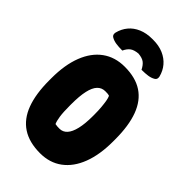

<svg xmlns="http://www.w3.org/2000/svg" viewBox="-287 -1056 1173 1173"><g transform="rotate(45 300.0 -469.5)"><path d="M298 -720Q391 -720 451 -680.5Q511 -641 540.5 -562Q570 -483 570 -365V-346Q570 -232 538.5 -150Q507 -68 447.5 -24Q388 20 305 20Q211 20 150 -20Q89 -60 59.5 -139Q30 -218 30 -335V-354Q30 -469 62 -551Q94 -633 154 -676.5Q214 -720 298 -720ZM228 -317Q228 -257 233 -223.5Q238 -190 246 -173Q256 -171 264.5 -170.5Q273 -170 283 -170Q312 -170 332 -192Q352 -214 362.5 -258.5Q373 -303 373 -369V-382Q373 -417 370.5 -444.5Q368 -472 364.5 -492.5Q361 -513 355 -526Q346 -529 338.5 -529.5Q331 -530 319 -530Q289 -530 268.5 -508.5Q248 -487 238 -442Q228 -397 228 -326ZM217 -779Q185 -779 162 -782.5Q139 -786 122 -796Q113 -801 110.5 -809Q108 -817 110 -827Q120 -867 144.5 -896.5Q169 -926 207.5 -942.5Q246 -959 296 -959H304Q354 -959 392 -942.5Q430 -926 455 -896.5Q480 -867 490 -827Q492 -817 489.5 -809Q487 -801 478 -796Q461 -786 438 -782.5Q415 -779 383 -779Q369 -807 351.5 -820Q334 -833 300 -836Q266 -833 248 -820Q230 -807 217 -779Z"/></g></svg>

Font: Recursive Monospace Casual Black
Style: Regular
Weight: 900
Version: Version 1.047